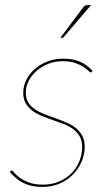

<svg xmlns="http://www.w3.org/2000/svg" viewBox="-20 -728 428 756"><path d="M18.5 0ZM342.5 -446Q341 -443 337.5 -443Q334 -443 327.5 -449.8Q321 -456.5 308.5 -464.8Q296 -473 276 -480Q256 -487 225.5 -487Q197 -487 171 -477Q145 -467 125 -449.8Q105 -432.5 93.2 -410Q81.5 -387.5 81.5 -363Q81.5 -340 91.5 -324.2Q101.5 -308.5 117.8 -297.5Q134 -286.5 154.8 -278.5Q175.5 -270.5 197.2 -262.8Q219 -255 240 -246.2Q261 -237.5 277.2 -225Q293.5 -212.5 303.5 -194.2Q313.5 -176 313.5 -150Q313.5 -120.5 301.5 -92Q289.5 -63.5 267.8 -41.2Q246 -19 215.5 -5.5Q185 8 147.5 8Q123.5 8 104.8 3.8Q86 -0.5 71 -8Q56 -15.5 43.2 -26.5Q30.5 -37.5 18.5 -51L21.5 -54Q24.5 -57 26.5 -57Q29 -57 36 -48.2Q43 -39.5 57 -29Q71 -18.5 93.2 -9.8Q115.5 -1 149.5 -1Q183.5 -1 212 -13Q240.5 -25 260.8 -45.2Q281 -65.5 292.2 -92.5Q303.5 -119.5 303.5 -150Q303.5 -174.5 293.5 -191.5Q283.5 -208.5 267.2 -220.2Q251 -232 230 -240Q209 -248 187.2 -255.5Q165.5 -263 144.8 -271.5Q124 -280 107.8 -291.8Q91.5 -303.5 81.5 -320.8Q71.5 -338 71.5 -363Q71.5 -389.5 83.8 -413.8Q96 -438 117.2 -456.5Q138.5 -475 166.8 -486Q195 -497 227.5 -497Q266 -497 293.5 -485.8Q321 -474.5 344.5 -449ZM338.5 -708 231.5 -583Q229 -579 224 -579H217.5L306 -697Q311 -704 315 -706Q319 -708 326.5 -708Z"/></svg>

Font: Lato Hairline
Style: Italic
Weight: 100
Italic angle: -7°
Designer: Lukasz Dziedzic
Foundry: tyPoland Lukasz Dziedzic
Version: Version 2.007; 2014-02-27